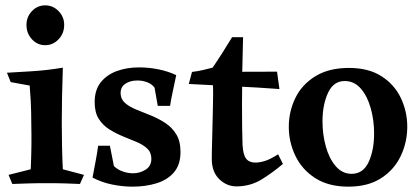

<svg xmlns="http://www.w3.org/2000/svg" viewBox="-20 -688 1571 718"><path d="M215 -435Q213 -377 212 -325.5Q211 -274 211 -228Q211 -191 212 -141Q213 -91 215 -55L294 -34L279 0Q253 -1 227 -2Q201 -3 154 -3Q109 -3 83 -2Q57 -1 26 0L12 -34L95 -55Q97 -104 97.5 -143Q98 -182 97 -226Q97 -249 96.5 -267.5Q96 -286 95 -309Q94 -332 91 -368L20 -381L6 -416Q41 -418 98.5 -421.5Q156 -425 215 -435ZM149 -519Q120 -519 99.5 -541Q79 -563 79 -595Q79 -625 99.5 -646.5Q120 -668 149 -668Q178 -668 199 -646.5Q220 -625 220 -595Q220 -563 199 -541Q178 -519 149 -519Z M326 -24Q333 -62 338 -87.5Q343 -113 347 -143H391L406 -67Q419 -54 438.5 -47Q458 -40 477 -40Q503 -40 524.5 -53.5Q546 -67 546 -94Q546 -118 530.5 -132.5Q515 -147 491 -157Q467 -167 440 -178Q413 -189 388.5 -204.5Q364 -220 349 -244Q334 -268 334 -306Q334 -352 357 -380.5Q380 -409 417.5 -422.5Q455 -436 500 -436Q537 -436 573.5 -428.5Q610 -421 639 -407Q632 -372 626 -345.5Q620 -319 616 -292H570L558 -360Q549 -373 531.5 -380Q514 -387 494 -387Q467 -387 449 -375Q431 -363 431 -340Q431 -318 447 -303.5Q463 -289 489 -278.5Q515 -268 543.5 -256.5Q572 -245 597.5 -228.5Q623 -212 639 -186Q655 -160 655 -120Q655 -72 630.5 -43.5Q606 -15 565 -2.5Q524 10 476 10Q438 10 399 2Q360 -6 326 -24Z M889 -549Q887 -488 886 -423.5Q885 -359 885 -301Q885 -253 885.5 -211Q886 -169 887 -147Q889 -109 900.5 -94.5Q912 -80 935 -80Q952 -80 972 -86.5Q992 -93 1020 -111L1038 -75Q1003 -45 960 -18Q917 9 864 9Q828 9 800 -18Q772 -45 772 -94Q772 -124 773.5 -170.5Q775 -217 776 -277Q777 -312 777 -337Q777 -362 776 -373Q776 -381 764.5 -386.5Q753 -392 737.5 -397Q722 -402 710.5 -407.5Q699 -413 698 -419Q722 -422 738.5 -426Q755 -430 775 -435Q795 -464 811 -489.5Q827 -515 848 -549ZM1016 -420 1025 -355Q945 -361 861.5 -365Q778 -369 686 -374L698 -419Z M1283 10Q1209 10 1159.5 -21.5Q1110 -53 1085 -104.5Q1060 -156 1060 -214Q1060 -271 1084.5 -321.5Q1109 -372 1159.5 -403Q1210 -434 1285 -434Q1358 -434 1406.5 -403Q1455 -372 1479 -321.5Q1503 -271 1503 -214Q1503 -156 1478.5 -104.5Q1454 -53 1405 -21.5Q1356 10 1283 10ZM1295 -38Q1338 -38 1358.5 -82Q1379 -126 1379 -189Q1379 -238 1366.5 -283Q1354 -328 1329.5 -356.5Q1305 -385 1269 -385Q1227 -385 1206.5 -340.5Q1186 -296 1186 -234Q1186 -185 1198.5 -140Q1211 -95 1235.5 -66.5Q1260 -38 1295 -38Z"/></svg>

Font: Ruwudu SemiBold
Style: Regular
Weight: 600
Designer: Becca Hirsbrunner Spalinger
Foundry: SIL International
Version: Version 3.000